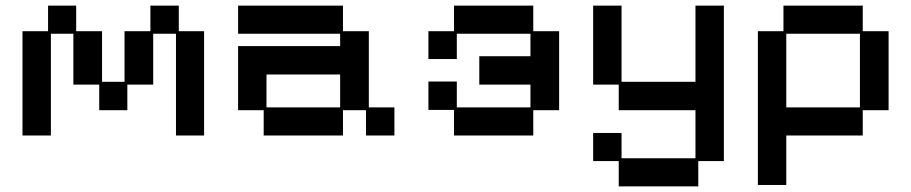

<svg xmlns="http://www.w3.org/2000/svg" viewBox="-20 -470 3242 683"><path d="M60 12V-359H151V-450H251V-359H343V-179H423V-359H515V-450H616V-359H706V12H606V-350H525V-169H433V-78H333V-169H241V-350H161V12Z M918 12V-78H827V-306H1190V-350H827V-450H1200V-359H1292V-88H1383V12H1282V-78H1200V12ZM928 -88H1190V-205H928Z M1595 12V-79H1504V-180H1605V-88H1867V-169H1685V-270H1867V-350H1605V-260H1504V-359H1595V-450H1877V-359H1969V-78H1877V12Z M2181 193V103H2090V3H2191V93H2454V-78H2181V-169H2090V-450H2191V-179H2454V-450H2555V103H2464V193Z M2676 188V-359H2767V-450H3049V-359H3141V-78H3049V12H2777V188ZM2777 -88H3039V-350H2777Z"/></svg>

Font: Pixelify Sans
Style: Regular
Weight: 400
Designer: Stefie Justprince
Foundry: Typecalism Foundryline
Version: Version 1.000;February 13, 2025;FontCreator 15.0.0.3015 64-b